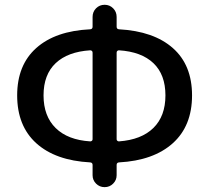

<svg xmlns="http://www.w3.org/2000/svg" viewBox="-20 -770 874 803"><path d="M477.5 -559.6Q473.6 -559.6 470.7 -557.1Q467.8 -554.7 467.8 -549.8V-187.5Q467.8 -183.6 470.7 -181.2Q473.6 -178.7 477.5 -178.7Q571.3 -185.5 621.6 -234.9Q671.9 -284.2 671.9 -371.1Q671.9 -458 621.6 -505.9Q571.3 -553.7 477.5 -559.6ZM357.4 -178.7Q361.3 -178.7 364.3 -181.2Q367.2 -183.6 367.2 -187.5V-549.8Q367.2 -554.7 364.3 -557.1Q361.3 -559.6 357.4 -559.6Q263.7 -553.7 212.9 -505.9Q162.1 -458 162.1 -371.1Q162.1 -284.2 212.9 -234.4Q263.7 -184.6 357.4 -178.7ZM467.8 -699.2V-658.2Q467.8 -648.4 477.5 -647.5Q623 -639.6 703.1 -568.8Q783.2 -498 783.2 -371.1Q783.2 -243.2 702.6 -170.9Q622.1 -98.6 477.5 -90.8Q467.8 -89.8 467.8 -80.1V-37.1Q467.8 -16.6 453.1 -2Q438.5 12.7 417.5 12.7Q396.5 12.7 381.8 -2Q367.2 -16.6 367.2 -37.1V-80.1Q367.2 -89.8 357.4 -90.8Q211.9 -98.6 131.8 -170.9Q51.8 -243.2 51.8 -371.1Q51.8 -498 131.8 -569.3Q211.9 -640.6 357.4 -647.5Q367.2 -648.4 367.2 -658.2V-699.2Q367.2 -720.7 381.8 -735.4Q396.5 -750 417.5 -750Q438.5 -750 453.1 -735.4Q467.8 -720.7 467.8 -699.2Z"/></svg>

Font: Gen Jyuu GothicX Medium
Style: Regular
Weight: 500
Designer: Ryoko NISHIZUKA (kana &amp; ideographs); Paul D. Hunt (Latin, Greek &amp; Cyrillic); Wenlong ZHANG (bopomofo); Sandoll C
Version: Version 1.058.20140828